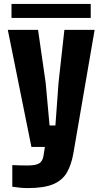

<svg xmlns="http://www.w3.org/2000/svg" viewBox="-20 -753 525 984"><path d="M141 0 20 -600H175L214 -329L234 -110H264L280 -329L310 -600H465L356 33Q346 90 323.5 130Q301 170 254 190.5Q207 211 121 211Q103 211 83 209Q63 207 43 204V93Q57 94 81.5 94.5Q106 95 121 95Q165 95 182 83.5Q199 72 203 45L210 0ZM39 -661V-733H445V-661Z"/></svg>

Font: Big Shoulders Text Black
Style: Regular
Weight: 900
Designer: Patric King
Foundry: XO Type Co
Version: Version 1.000; ttfautohint (v1.8.2)